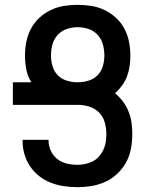

<svg xmlns="http://www.w3.org/2000/svg" viewBox="-20 -763 640 791"><path d="M299 8Q271 8 243.5 4Q216 0 190 -10Q164 -20 142 -37Q120 -54 104.5 -77Q89 -100 81 -127Q73 -154 73 -182V-187H180V-184Q180 -162 189.5 -141.5Q199 -121 216.5 -107.5Q234 -94 255.5 -89Q277 -84 299 -84Q315 -84 331.5 -87.5Q348 -91 362.5 -98.5Q377 -106 388 -118.5Q399 -131 406 -146Q413 -161 415.5 -177.5Q418 -194 418 -210V-214Q418 -237 411 -260.5Q404 -284 387 -300.5Q370 -317 347 -324Q324 -331 300 -331H33V-424H109Q94 -448 88.5 -476.5Q83 -505 83 -534Q83 -563 88.5 -591Q94 -619 107.5 -644.5Q121 -670 142 -689.5Q163 -709 189 -721.5Q215 -734 243 -738.5Q271 -743 300 -743Q329 -743 357 -738.5Q385 -734 411 -721.5Q437 -709 458 -689.5Q479 -670 492.5 -644.5Q506 -619 511.5 -591Q517 -563 517 -534Q517 -512 514 -490.5Q511 -469 503.5 -449Q496 -429 483 -411Q470 -393 454 -379Q472 -364 486 -345.5Q500 -327 509 -305Q518 -283 521.5 -260Q525 -237 525 -214V-210Q525 -180 519.5 -150.5Q514 -121 500 -95Q486 -69 464 -48Q442 -27 415 -14.5Q388 -2 358.5 3Q329 8 299 8ZM300 -424Q322 -424 344 -430.5Q366 -437 381.5 -452.5Q397 -468 403.5 -490Q410 -512 410 -534Q410 -557 404 -579.5Q398 -602 382.5 -619Q367 -636 345 -643.5Q323 -651 300 -651Q277 -651 255 -643.5Q233 -636 217.5 -619Q202 -602 196 -579.5Q190 -557 190 -534Q190 -512 196.5 -490Q203 -468 218.5 -452.5Q234 -437 256 -430.5Q278 -424 300 -424Z"/></svg>

Font: Iosevka Semibold Extended
Style: Regular
Weight: 600
Width: 7
Monospace: yes
Designer: Belleve Invis
Foundry: Belleve Invis
Version: Version 32.5.0; ttfautohint (v1.8.4)